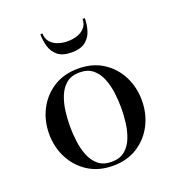

<svg xmlns="http://www.w3.org/2000/svg" viewBox="-127 -780 814 891"><g transform="rotate(-20 280.5 -334.5)"><path d="M281 10Q210.5 10 159 -23Q107.5 -56 79.5 -110.5Q51.5 -165 51.5 -230Q51.5 -295 79.5 -349.5Q107.5 -404 159 -436.8Q210.5 -469.5 281 -469.5Q351.5 -469.5 402.8 -436.8Q454 -404 481.8 -349.5Q509.5 -295 509.5 -230Q509.5 -165 481.8 -110.5Q454 -56 402.8 -23Q351.5 10 281 10ZM281 -9.5Q321.5 -9.5 346.5 -30.2Q371.5 -51 384.8 -84.5Q398 -118 402.8 -156.5Q407.5 -195 407.5 -230Q407.5 -265.5 402.8 -303.8Q398 -342 384.8 -375.5Q371.5 -409 346.5 -429.8Q321.5 -450.5 281 -450.5Q240.5 -450.5 215.5 -429.8Q190.5 -409 177.2 -375.5Q164 -342 159.2 -303.8Q154.5 -265.5 154.5 -230Q154.5 -195 159.2 -156.5Q164 -118 177.2 -84.5Q190.5 -51 215.5 -30.2Q240.5 -9.5 281 -9.5ZM280.5 -550Q235.5 -550 212 -569.5Q188.5 -589 180 -618.8Q171.5 -648.5 171.5 -679H182Q182 -654.5 195.5 -638Q209 -621.5 231.5 -613.2Q254 -605 280.5 -605Q307.5 -605 330.2 -613.2Q353 -621.5 366.5 -638Q380 -654.5 380 -679H391Q391 -648.5 382.2 -618.8Q373.5 -589 349.5 -569.5Q325.5 -550 280.5 -550Z"/></g></svg>

Font: Bodoni Moda SC
Style: Regular
Weight: 400
Designer: Owen Earl
Foundry: indestructible type
Version: Version 2.005